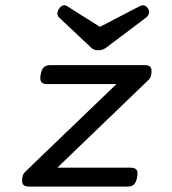

<svg xmlns="http://www.w3.org/2000/svg" viewBox="-20 -693 640 713"><path d="M452.6 0Q469.2 0 477.5 -8.1Q485.8 -16.1 489.3 -35.2Q492.7 -54.2 487.1 -62.3Q481.4 -70.3 464.8 -70.3H192.9L530.8 -395.5Q540 -403.8 542 -418Q544.4 -436.5 539.1 -443.8Q533.7 -451.2 517.1 -451.2H167.5Q150.9 -451.2 142.6 -443.1Q134.3 -435.1 130.9 -416Q127.4 -397 133.1 -388.9Q138.7 -380.9 155.3 -380.9H412.6L73.7 -55.2Q65.4 -47.4 63 -33.2Q60.1 -15.1 65.9 -7.6Q71.8 0 88.4 0ZM351.1 -593.3 228 -670.9Q219.7 -675.3 212.2 -672.1Q204.6 -668.9 199.2 -660.6Q187 -640.6 199.2 -628.4L319.3 -515.1Q328.6 -506.3 344.7 -506.3Q360.4 -506.3 373 -515.1L523.4 -628.4Q531.2 -634.3 533 -643.6Q534.7 -652.8 530.3 -660.2Q525.9 -668.5 518.1 -671.9Q510.3 -675.3 500.5 -670.9Z"/></svg>

Font: Courier Prime Code
Style: Italic
Weight: 400
Italic angle: -10°
Designer: Alan Dague-Greene
Foundry: Quote-Unquote Apps
Version: Version 3.18